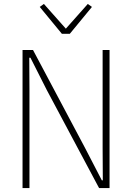

<svg xmlns="http://www.w3.org/2000/svg" viewBox="-20 -951 668 971"><path d="M217 -495 134 -659H128L129 -495V0H94V-698H147L410 -203L495 -39H500L499 -203V-698H534V0H481ZM293 -780 181 -916 202 -931 313 -806 424 -931 445 -916 333 -780Z"/></svg>

Font: IBM Plex Sans Cond ExtLt
Style: Regular
Weight: 200
Width: 3
Designer: Mike Abbink, Paul van der Laan, Pieter van Rosmalen
Foundry: Bold Monday
Version: Version 1.3